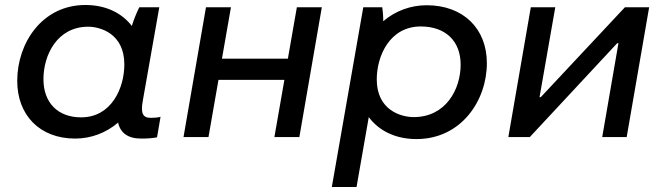

<svg xmlns="http://www.w3.org/2000/svg" viewBox="-20 -549 2658 769"><path d="M545 6C568 6 588 5 609 1L623 -81C610 -78 598 -77 584 -77C551 -77 543 -96 552 -146L618 -520H538C527 -498 516 -471 508 -445C468 -497 404 -529 322 -529C148 -529 49 -376 49 -225C49 -88 139 6 281 6C345 6 405 -17 453 -58C462 -17 492 6 545 6ZM333 -442C381 -442 478 -415 478 -291C478 -197 427 -79 305 -79C212 -79 154 -137 154 -232C154 -330 210 -442 333 -442Z M1169 -520 1133 -314H869L905 -520H805L715 0H815L855 -229H1119L1079 0H1179L1269 -520Z M1309 200H1408L1457 -80C1497 -26 1563 8 1648 8C1827 8 1930 -146 1930 -296C1930 -434 1836 -528 1689 -528C1624 -528 1563 -505 1515 -464C1515 -486 1513 -508 1511 -520H1435ZM1637 -80C1587 -80 1489 -107 1489 -231C1489 -325 1541 -443 1665 -443C1764 -443 1825 -385 1825 -290C1825 -192 1766 -80 1637 -80Z M2016 0H2102L2452 -376H2457L2392 0H2490L2580 -520H2483L2146 -160H2141L2204 -520H2106Z"/></svg>

Font: Fixel Display Medium
Style: Italic
Weight: 500
Italic angle: -10°
Designer: AlfaBravo + MacPaw
Foundry: Kyrylo Tkachov, Marchela Mozhyna, Serhii Makarenko, Maria Weinstein, Zakhar Kryvoshyya
Version: Version 1.210;Glyphs 3.2 (3217)